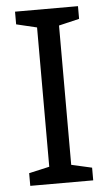

<svg xmlns="http://www.w3.org/2000/svg" viewBox="-52 -749 443 784"><g transform="rotate(-5 169.5 -357.0)"><path d="M40 0H298V-52L214 -71V-642L298 -662V-714H40V-662L124 -642V-71L40 -52Z"/></g></svg>

Font: Noto Sans Math
Style: Regular
Weight: 400
Designer: Monotype Design Team, Delve Withrington, Jeff Kellem
Foundry: Monotype Imaging Inc., Delve Fonts LLC
Version: Version 3.000